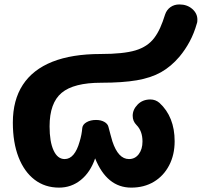

<svg xmlns="http://www.w3.org/2000/svg" viewBox="-20 -830 908 864"><path d="M245.8 14.3Q182.2 14.3 135.5 -21.5Q88.8 -57.3 63.3 -123Q37.8 -188.7 37.8 -278.4Q37.8 -379.6 82.7 -448.3Q127.7 -517.1 215.7 -552.1Q303.7 -587 432.6 -587Q535.3 -587 589.7 -603.3Q644 -619.6 673.8 -658.9Q689 -678.9 700.7 -704.8Q712.4 -730.8 723 -764.9Q730.1 -785.9 747.1 -797.9Q764.1 -810 787.2 -810Q822 -810 845.1 -789.8Q868.2 -769.7 868.2 -741.8Q868.2 -737.4 867.8 -732.9Q867.4 -728.3 865.7 -724Q853.3 -680 833.6 -643.3Q813.9 -606.6 787.8 -575.2Q750.1 -530.8 704.9 -505.2Q659.7 -479.7 595.5 -468.7Q531.3 -457.7 435.9 -457.7Q311.7 -457.7 257.4 -412.2Q203.1 -366.8 203.1 -261.4Q203.1 -192.1 221.1 -153.2Q239 -114.2 271 -114.2Q293.7 -114.2 310.6 -134.2Q327.4 -154.1 338.1 -192.1Q343.1 -208.2 346.1 -223.9Q349.1 -239.7 350.3 -254.6Q352.3 -270.2 369.8 -280.2Q387.3 -290.2 412.2 -290.2Q434 -290.2 449.3 -281.6Q464.7 -273 468 -259.1Q472.6 -240.9 477.1 -224.7Q481.6 -208.6 485.8 -193.7Q512.1 -114.2 560.3 -114.2Q587.7 -114.2 604.4 -136.3Q621.2 -158.4 621.2 -193.4Q621.2 -240.4 594.1 -267.6Q577.1 -284.6 577.1 -308.9Q577.1 -336.8 599.4 -359.6Q621.8 -382.4 656.6 -382.4Q679.9 -382.4 697.7 -367Q731.6 -335.9 748.7 -292.7Q765.9 -249.6 765.9 -194.4Q765.9 -133.4 741.2 -86Q716.6 -38.6 672.6 -12.1Q628.6 14.3 570.6 14.3Q515.6 14.3 474.9 -18.9Q434.2 -52.2 408.1 -117.3Q386.8 -55 343.9 -20.3Q301.1 14.3 245.8 14.3Z"/></svg>

Font: Playpen Sans Thai
Style: Regular
Weight: 400
Designer: Sirin Gunkloy, Laura Meseguer, Veronika Burian, José Scaglione
Foundry: TypeTogether
Version: Version 2.000